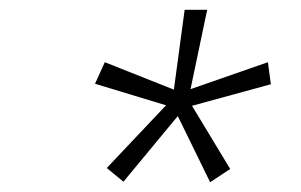

<svg xmlns="http://www.w3.org/2000/svg" viewBox="-20 -720 615 392"><path d="M232 -349 198 -377 319 -505 174 -549 194 -593 335 -537 357 -700H403L369 -538L527 -593L533 -548L372 -504L450 -375L409 -348L343 -483Z"/></svg>

Font: Jost* Light
Style: Italic
Weight: 300
Italic angle: -10°
Version: Version 3.7